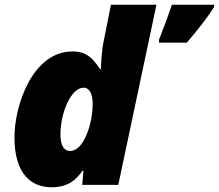

<svg xmlns="http://www.w3.org/2000/svg" viewBox="-20 -780 923 810"><path d="M198 10C268 10 302 -22 328 -60H332L327 0H479L640 -760H448L419 -614C408 -568 406 -501 406 -489H402C371 -534 346 -563 286 -563C117 -563 41 -335 41 -201C41 -44 113 10 198 10ZM651 -600H768C813 -653 849 -697 883 -750V-760H705C691 -717 668 -656 651 -613ZM276 -143C249 -143 235 -168 235 -212C235 -307 281 -410 332 -410C359 -410 371 -382 371 -341C371 -260 334 -143 276 -143Z"/></svg>

Font: Noto Sans UI Black
Style: Italic
Weight: 900
Italic angle: -372°
Designer: Monotype Design Team
Foundry: Monotype Imaging Inc.
Version: Version 1.901